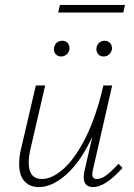

<svg xmlns="http://www.w3.org/2000/svg" viewBox="-20 -758 546 782"><path d="M479 -74Q409 4 359 4Q321 4 321 -37Q321 -48 324 -61L356 -201Q309 -100 251 -48Q193 4 138 4Q102 4 80 -19.5Q58 -43 58 -90Q58 -121 66 -153L126 -410H164L105 -155Q97 -124 97 -95Q97 -29 151 -29Q193 -29 240.5 -72Q288 -115 330.5 -201Q373 -287 401 -410H437L359 -69Q356 -57 356 -49Q356 -29 374 -29Q393 -29 413 -44Q433 -59 463 -91ZM200 -563Q202 -576 211 -584Q220 -592 234 -592Q247 -592 255 -583.5Q263 -575 263 -562Q263 -548 253 -538Q243 -528 229 -528Q214 -528 206 -538.5Q198 -549 200 -563ZM373 -563Q375 -576 384 -584Q393 -592 406 -592Q420 -592 428.5 -582.5Q437 -573 436 -558Q434 -545 424.5 -536.5Q415 -528 402 -528Q387 -528 379 -538.5Q371 -549 373 -563ZM224 -738H489L482 -707H217Z"/></svg>

Font: Ysabeau Light
Style: Italic
Weight: 300
Italic angle: -12°
Designer: Christian Thalmann (Catharsis Fonts)
Version: Version 0.003